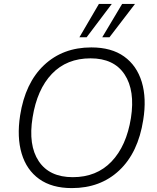

<svg xmlns="http://www.w3.org/2000/svg" viewBox="-20 -956 805 984"><path d="M83 -364Q109 -531 205.5 -622Q302 -713 448 -713Q551 -713 616 -666.5Q681 -620 706.5 -536Q732 -452 714 -341Q688 -174 591.5 -83Q495 8 348 8Q246 8 181 -38.5Q116 -85 91 -169Q66 -253 83 -364ZM147 -354Q124 -212 178.5 -130Q233 -48 353 -48Q475 -48 551.5 -128Q628 -208 651 -351Q673 -492 618.5 -574.5Q564 -657 444 -657Q322 -657 246 -577.5Q170 -498 147 -354ZM387 -765 487 -936H553L424 -765ZM504 -765 606 -936H672L541 -765Z"/></svg>

Font: Mulish Light
Style: Italic
Weight: 300
Italic angle: -9°
Designer: Vernon Adams
Foundry: Vernon Adams
Version: Version 3.603; ttfautohint (v1.8.3)